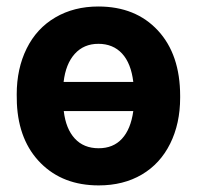

<svg xmlns="http://www.w3.org/2000/svg" viewBox="-20 -558 604 588"><path d="M31.2 -269Q31.2 -348.1 61.8 -409.7Q92.3 -471.2 149.4 -504.6Q206.5 -538.1 281.2 -538.1Q395.5 -538.1 463.6 -464.6Q531.7 -391.1 531.7 -264.2V-258.8Q531.7 -179.7 501.2 -118.2Q470.7 -56.6 414.3 -23.4Q357.9 9.8 282.2 9.8Q172.9 9.8 105 -58.1Q37.1 -126 31.7 -241.2ZM281.2 -423.8Q236.8 -423.8 209 -393.1Q181.2 -362.3 174.8 -307.1H388.2Q381.3 -364.3 353.8 -394Q326.2 -423.8 281.2 -423.8ZM282.2 -104Q326.7 -104 353.5 -133.1Q380.4 -162.1 388.2 -217.8H175.3Q181.6 -163.6 209 -133.8Q236.3 -104 282.2 -104Z"/></svg>

Font: Robotiche
Style: Bold
Weight: 700
Designer: Google
Version: Version 2.001150; 2014